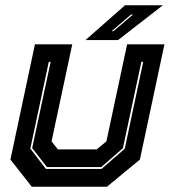

<svg xmlns="http://www.w3.org/2000/svg" viewBox="-20 -708 644 728"><path d="M100.5 0 19.5 -103 112.5 -540H254L175.5 -172L199.5 -141.5H346.5L383.5 -172L462 -540H603.5L510.5 -103L385.5 0ZM154 -67.5H365L453 -144L523 -473.5H516L446 -146L364 -74.5H158L102 -146.5L172 -473.5H165L95 -144.5ZM304 -556 454 -688H597.5L427.5 -556ZM403.5 -590H410.5L484.5 -653H477Z"/></svg>

Font: Tourney ExtraBold
Style: Italic
Weight: 800
Italic angle: -12°
Version: Version 1.015